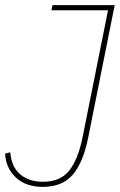

<svg xmlns="http://www.w3.org/2000/svg" viewBox="-37 -718 469 750"><path d="M411 -698 307 -178Q288 -84 247.5 -36Q207 12 130 12Q64 12 25 -24.5Q-14 -61 -17 -118L3 -123Q8 -65 42.5 -36.5Q77 -8 130 -8Q200 -8 234.5 -53Q269 -98 286 -184L385 -678H164L168 -698Z"/></svg>

Font: IBM Plex Sans Cond Thin
Style: Italic
Weight: 100
Width: 3
Italic angle: -11°
Designer: Mike Abbink, Paul van der Laan, Pieter van Rosmalen
Foundry: Bold Monday
Version: Version 1.3